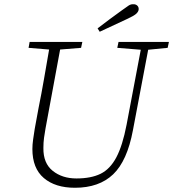

<svg xmlns="http://www.w3.org/2000/svg" viewBox="-20 -872 818 907"><path d="M534 -646 540 -674H778L772 -646L680 -637L608 -257Q581 -112 514.5 -48.5Q448 15 334 15Q241 15 187 -31Q133 -77 133 -168Q133 -189 136.5 -213.5Q140 -238 144 -263L162 -361Q176 -430 188 -499.5Q200 -569 212 -638L115 -646L120 -674H369L363 -646L264 -638L195 -265Q191 -243 188 -221Q185 -199 185 -173Q184 -101 229 -65Q274 -29 341 -29Q410 -29 455 -51Q500 -73 529.5 -128.5Q559 -184 578 -283L645 -637ZM441 -738Q470 -760 498.5 -781.5Q527 -803 554 -822Q577 -839 588 -846Q599 -853 611 -852Q622 -852 629 -845Q636 -838 635 -827Q634 -817 624 -807.5Q614 -798 584 -784Q519 -754 451 -722Z"/></svg>

Font: Source Serif Pro Light
Style: Italic
Weight: 300
Italic angle: -12°
Designer: Frank Grießhammer
Foundry: Adobe Systems Incorporated
Version: Version 3.001;hotconv 1.0.111;makeotfexe 2.5.65597